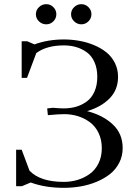

<svg xmlns="http://www.w3.org/2000/svg" viewBox="-20 -902 669 930"><path d="M58.1 0V-176.8H85L123 -75.2Q174.8 -21 289.1 -21Q323.7 -21 355.5 -30.5Q387.2 -40 414.1 -59.1Q440.9 -78.1 457 -110.4Q473.1 -142.6 473.1 -184.1Q473.1 -225.6 457.3 -258.3Q441.4 -291 415 -310.3Q388.7 -329.6 357.2 -339.4Q325.7 -349.1 291 -349.1Q265.6 -349.1 211.9 -344.2L209 -372.1V-377L236.8 -379.9Q268.1 -377 289.1 -377Q321.8 -377 349.6 -385.3Q377.4 -393.6 400.9 -410.9Q424.3 -428.2 437.7 -458.7Q451.2 -489.3 451.2 -529.8Q451.2 -570.3 437.7 -600.8Q424.3 -631.3 400.9 -648.4Q377.4 -665.5 349.6 -673.8Q321.8 -682.1 289.1 -682.1Q206.1 -682.1 155.8 -645L110.8 -524.9H85V-702.1H111.8L147 -687Q212.4 -710.9 289.1 -710.9Q327.1 -710.9 364 -704.3Q400.9 -697.8 435.1 -683.6Q469.2 -669.4 495.1 -648.7Q521 -627.9 536.4 -597.2Q551.8 -566.4 551.8 -529.8Q551.8 -466.8 510.5 -425Q469.2 -383.3 401.9 -363.8Q478.5 -344.2 526.4 -299.3Q574.2 -254.4 574.2 -185.1Q574.2 -146 557.4 -113.3Q540.5 -80.6 512.5 -58.6Q484.4 -36.6 447.3 -21.2Q410.2 -5.9 370.1 1Q330.1 7.8 289.1 7.8Q198.7 7.8 128.9 -18.1L85.9 0ZM204.1 -881.8Q224.1 -881.8 238.5 -867.4Q252.9 -853 252.9 -833Q252.9 -813 238.5 -798.6Q224.1 -784.2 204.1 -784.2Q183.6 -784.2 168.7 -798.6Q153.8 -813 153.8 -833Q153.8 -853 168.7 -867.4Q183.6 -881.8 204.1 -881.8ZM339.1 -798.6Q324.2 -813 324.2 -833Q324.2 -853 339.1 -867.4Q354 -881.8 374 -881.8Q394 -881.8 408.4 -867.4Q422.9 -853 422.9 -833Q422.9 -813 408.4 -798.6Q394 -784.2 374 -784.2Q354 -784.2 339.1 -798.6Z"/></svg>

Font: Dihjauti S
Style: Bold
Weight: 700
Designer: T. Christopher White
Version: Version 3.0.0